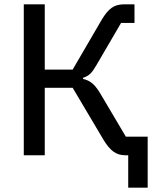

<svg xmlns="http://www.w3.org/2000/svg" viewBox="-20 -718 715 888"><path d="M573 0H558Q528 0 505 -16.5Q482 -33 459 -71L316 -312H187V0H90V-698H187V-396H316L450 -626Q473 -665 496 -681.5Q519 -698 553 -698H602V-612H540L425 -415Q410 -389 397.5 -377Q385 -365 364 -358V-353Q387 -348 405 -334Q423 -320 443 -287L562 -86H663V150H573Z"/></svg>

Font: IBM Plex Sans Text
Style: Regular
Weight: 450
Designer: Mike Abbink, Paul van der Laan, Pieter van Rosmalen
Foundry: Bold Monday
Version: Version 3.005